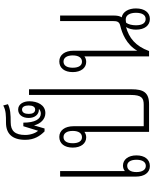

<svg xmlns="http://www.w3.org/2000/svg" viewBox="100 -1040 945 1185"><g transform="rotate(-90 572.5 -447.5)"><path d="M109 -549H75V-82C75 -28 100 5 140 5C181 5 206 -27 206 -78C206 -129 180 -161 143 -161C130 -161 118 -157 109 -149ZM142 -135C165 -135 179 -114 179 -78C179 -41 165 -20 141 -20C118 -20 103 -41 103 -78C103 -115 118 -135 142 -135Z M614 -741H579V-114C579 -47 561 -33 519 -33H386V-466C386 -520 360 -554 320 -554C279 -554 254 -522 254 -471C254 -420 280 -388 317 -388C330 -388 342 -392 351 -399V0H522C595 0 614 -36 614 -107ZM318 -414C295 -414 281 -434 281 -471C281 -508 295 -528 319 -528C342 -528 357 -508 357 -471C357 -434 342 -414 318 -414Z M467 -640C518 -640 540 -690 540 -739C540 -776 522 -808 489 -808C458 -808 437 -783 437 -743C437 -704 459 -680 488 -680H493C486 -673 476 -668 464 -668C430 -668 408 -704 408 -776H386L358 -685C345 -698 332 -730 332 -764C332 -827 357 -854 410 -854C460 -854 491 -856 522 -871L514 -900C483 -883 452 -883 408 -883C341 -883 302 -846 302 -764C302 -708 326 -673 354 -645H372L391 -710C401 -670 429 -640 467 -640ZM489 -703C470 -703 462 -719 462 -743C462 -767 470 -784 489 -784C506 -784 514 -767 514 -743C514 -719 506 -703 489 -703Z M1048 5C1087 5 1113 -27 1113 -81C1113 -125 1094 -162 1058 -169C1066 -180 1069 -197 1069 -215V-549H1035V-223C1035 -197 1031 -184 1007 -178C960 -167 890 -140 852 -73V-466C852 -520 826 -554 786 -554C745 -554 720 -522 720 -471C720 -420 746 -388 783 -388C796 -388 808 -392 817 -399V0H850C881 -85 932 -124 998 -142C987 -125 982 -102 982 -81C982 -27 1008 5 1048 5ZM784 -414C761 -414 747 -434 747 -471C747 -508 761 -528 785 -528C808 -528 823 -508 823 -471C823 -434 808 -414 784 -414ZM1048 -21C1022 -21 1009 -43 1009 -81C1009 -104 1014 -126 1024 -141C1030 -143 1037 -144 1045 -144C1073 -144 1086 -116 1086 -81C1086 -42 1072 -21 1048 -21Z"/></g></svg>

Font: Noto Sans Thai Looped ExtraCondensed ExtraLight
Style: Regular
Weight: 200
Width: 2
Designer: Sasikarn Vongin, Ben Mitchell
Foundry: The Fontpad Ltd
Version: Version 1.001